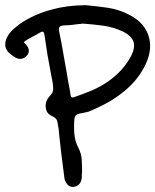

<svg xmlns="http://www.w3.org/2000/svg" viewBox="-109 -735 601 744"><path d="M394.5 -509.8Q415 -544.9 409.2 -570.3Q402.3 -595.7 366.2 -613.3Q330.1 -629.9 292 -635.3Q253.9 -640.6 210.9 -643.6Q206.1 -642.6 202.1 -642.1Q198.2 -641.6 193.4 -641.6Q180.7 -639.6 167.5 -638.2Q154.3 -636.7 139.6 -636.7Q125 -635.7 121.1 -629.9Q117.2 -625 122.1 -603.5Q129.9 -566.4 136.2 -528.8Q142.6 -491.2 149.4 -454.1Q152.3 -434.6 155.8 -416Q159.2 -397.5 163.1 -377.9V-374Q165 -363.3 166.5 -360.4Q168 -357.4 171.9 -357.4Q175.8 -357.4 177.7 -358.4Q209 -369.1 239.3 -381.3Q269.5 -393.6 297.4 -411.1Q325.2 -428.7 350.1 -452.6Q375 -476.6 394.5 -509.8ZM468.8 -588.9Q482.4 -535.2 449.2 -473.6Q416 -412.1 356.4 -369.1Q328.1 -347.7 297.9 -332Q267.6 -316.4 240.2 -304.7Q234.4 -301.8 228 -300.8Q221.7 -299.8 214.8 -297.9Q199.2 -295.9 190.4 -292Q181.6 -288.1 179.7 -276.4Q176.8 -252 178.7 -220.7Q180.7 -189.5 193.4 -165Q206.1 -140.6 207.5 -118.2Q209 -95.7 209 -73.2Q209 -68.4 208.5 -64.5Q208 -60.5 208 -55.7Q209 -38.1 201.2 -25.4Q192.4 -12.7 175.8 -10.7H172.9Q157.2 -10.7 148.4 -25.4Q140.6 -36.1 139.6 -52.7Q133.8 -96.7 128.4 -141.1Q123 -185.5 118.2 -235.4Q118.2 -238.3 117.2 -240.2Q115.2 -256.8 112.3 -267.1Q109.4 -277.3 92.8 -285.2Q71.3 -293.9 68.4 -317.4Q64.5 -341.8 85 -364.3Q95.7 -375 96.7 -384.8Q97.7 -394.5 95.7 -411.1Q93.8 -421.9 91.8 -431.6Q89.8 -441.4 87.9 -452.1Q81.1 -486.3 75.2 -521.5Q69.3 -556.6 64.5 -591.8Q62.5 -607.4 60.1 -609.9Q57.6 -612.3 55.7 -612.3Q52.7 -612.3 48.3 -609.9Q43.9 -607.4 40 -605.5Q35.2 -602.5 30.3 -599.6Q25.4 -596.7 20.5 -594.7Q12.7 -590.8 5.9 -586.9Q-1 -583 -8.8 -578.1Q-14.6 -574.2 -16.6 -571.3V-570.3Q-15.6 -570.3 -14.6 -569.3Q-8.8 -563.5 -2.9 -555.2Q2.9 -546.9 2.9 -536.1Q1 -523.4 -10.7 -513.7Q-21.5 -506.8 -30.3 -506.8Q-41 -506.8 -51.3 -513.2Q-61.5 -519.5 -69.3 -526.4Q-83 -536.1 -87.9 -553.7Q-90.8 -571.3 -83 -587.9Q-73.2 -607.4 -59.1 -620.1Q-44.9 -632.8 -30.3 -643.6Q23.4 -679.7 88.9 -697.3Q146.5 -713.9 217.8 -714.8H224.6Q267.6 -710.9 310.5 -704.6Q353.5 -698.2 395.5 -675.8Q454.1 -644.5 468.8 -588.9Z"/></svg>

Font: Scriphy
Style: Regular
Weight: 400
Designer: Ala M. Lockhart
Foundry: Ala M. Lockhart
Version: Version 1.0 2021